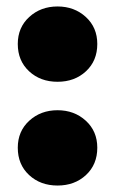

<svg xmlns="http://www.w3.org/2000/svg" viewBox="-20 -564 356 594"><path d="M35 -428Q35 -479 70.5 -511.5Q106 -544 158 -544Q210 -544 245.5 -511.5Q281 -479 281 -428Q281 -376 246 -343.5Q211 -311 158 -311Q105 -311 70 -343.5Q35 -376 35 -428ZM35 -107Q35 -158 70.5 -190.5Q106 -223 158 -223Q210 -223 245.5 -190.5Q281 -158 281 -107Q281 -55 246 -22.5Q211 10 158 10Q105 10 70 -22.5Q35 -55 35 -107Z"/></svg>

Font: LINE Seed Sans TH App Heavy
Style: Regular
Weight: 900
Designer: Dalton Maag Ltd | Thai characters by Cadson Demak Co.,Ltd.
Foundry: Dalton Maag Ltd
Version: Version 1.003